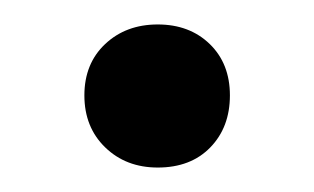

<svg xmlns="http://www.w3.org/2000/svg" viewBox="-20 -130 257 157"><path d="M109 7Q83 7 66 -9.5Q49 -26 49 -52Q49 -78 66 -94Q83 -110 109 -110Q135 -110 151.5 -94Q168 -78 168 -52Q168 -26 152 -9.5Q136 7 109 7Z"/></svg>

Font: Roboto Serif 120pt ExtraCondensed
Style: Regular
Weight: 400
Width: 2
Designer: Greg Gazdowicz
Foundry: Commercial Type
Version: Version 1.008